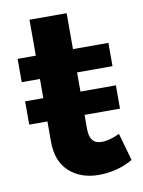

<svg xmlns="http://www.w3.org/2000/svg" viewBox="-78 -717 582 779"><g transform="rotate(-10 213.0 -327.5)"><path d="M407 -30Q377 -12 340.5 -2.5Q304 7 267 7Q192 7 145 -36Q98 -79 98 -159V-243H23V-339H98V-418H23V-514H98V-662H251V-514H397V-418H251V-339H397V-243H251V-185Q251 -123 300 -123Q334 -123 375 -143Z"/></g></svg>

Font: Montserrat SemiBold
Style: Regular
Weight: 600
Designer: Julieta Ulanovsky
Foundry: Julieta Ulanovsky
Version: Version 6.001